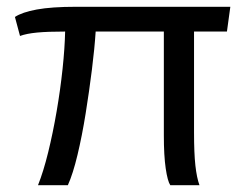

<svg xmlns="http://www.w3.org/2000/svg" viewBox="-20 -546 730 566"><path d="M92 0Q108 -40 122 -97Q136 -154 147 -218Q158 -282 164.5 -343.5Q171 -405 172 -453Q120 -453 89 -450Q58 -447 39 -440L24 -496Q45 -510 88.5 -518Q132 -526 204 -526H659L649 -453H552V-156Q552 -94 556 -58Q560 -22 568 0H482Q474 -12 468.5 -49.5Q463 -87 463 -147V-453H262Q259 -405 251 -341Q243 -277 232.5 -211.5Q222 -146 208.5 -89.5Q195 -33 180 0Z"/></svg>

Font: Archivo VF Beta
Style: Regular
Weight: 400
Designer: Hector Gatti
Foundry: Omnibus-Type
Version: Version 1.002